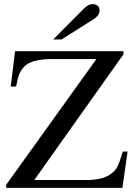

<svg xmlns="http://www.w3.org/2000/svg" viewBox="-20 -910 652 930"><path d="M238 -719 385 -867Q408 -890 427 -890Q462 -890 462 -858Q462 -835 432 -816L278 -719ZM598 -176 573 0H10V-15L447 -624H233Q134 -624 99 -589Q81 -570 73.5 -551.5Q66 -533 58 -491H32L53 -662H578V-647L146 -38H398Q476 -38 515 -66Q538 -82 549 -103.5Q560 -125 575 -176Z"/></svg>

Font: STIX MathJax Latin
Style: Regular
Weight: 400
Designer: MicroPress Inc., with final additions and corrections provided by Coen Hoffman, Elsevier (retired)
Version: Version 1.1.1